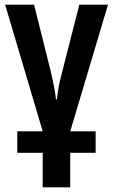

<svg xmlns="http://www.w3.org/2000/svg" viewBox="-20 -563 486 823"><path d="M443 -543 281 0H390V92H281V240H163V92H54V0H163L2 -543H126L199 -251Q207 -216 212.5 -186.5Q218 -157 220 -137H224Q226 -159 231 -187Q236 -215 244 -245L320 -543Z"/></svg>

Font: Avrile Sans Condensed SemiBold
Style: Regular
Weight: 600
Width: 3
Designer: Monotype Design Team
Foundry: Monotype Imaging Inc.
Version: Version 2.001;September 10, 2019;FontCreator 11.5.0.2425 64-